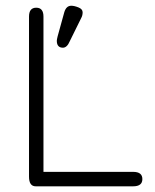

<svg xmlns="http://www.w3.org/2000/svg" viewBox="-20 -655 544 675"><path d="M265.6 -591.8 225.6 -510.7Q215.8 -487.3 201.2 -487.3Q179.7 -487.3 179.7 -511.7Q179.7 -515.6 182.6 -527.3L206.1 -612.3Q212.9 -634.8 230.5 -634.8Q241.2 -634.8 255.9 -628.9Q270.5 -623 270.5 -611.8Q270.5 -600.6 265.6 -591.8ZM105.5 0Q82 0 82 -34.2V-596.7Q82 -627.9 107.4 -627.9Q132.8 -627.9 132.8 -596.7V-50.8H448.2Q480.5 -50.8 480.5 -25.4Q480.5 0 448.2 0Z"/></svg>

Font: Jura
Style: Book
Weight: 400
Version: Version 2.5